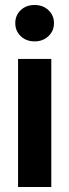

<svg xmlns="http://www.w3.org/2000/svg" viewBox="-20 -753 279 773"><path d="M52.7 0V-515.6H186.5V0ZM119.1 -586.4Q85.4 -586.4 63.5 -607.4Q41.5 -628.4 41.5 -659.7Q41.5 -691.4 63.5 -712.2Q85.4 -732.9 119.1 -732.9Q152.8 -732.9 175 -712.2Q197.3 -691.4 197.3 -659.7Q197.3 -628.4 175 -607.4Q152.8 -586.4 119.1 -586.4Z"/></svg>

Font: Inter Cardless Display
Style: Bold
Weight: 700
Designer: Rasmus Andersson
Foundry: rsms
Version: Version 4.001;git-9221beed3